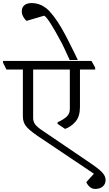

<svg xmlns="http://www.w3.org/2000/svg" viewBox="-47 -1037 708 1251"><path d="M0 0ZM641 135Q641 163 622 178.5Q603 194 574 194Q553 194 538 181Q523 168 516 151V149L565 95L197 -152Q139 -192 120.5 -217.5Q102 -243 102 -279V-584H-5L-27 -628V-640H549L573 -597V-584H474V-340Q474 -278 445 -244.5Q416 -211 377 -197L328 -230V-240Q367 -258 387.5 -277Q408 -296 408 -327V-584H169V-268Q169 -246 180 -229.5Q191 -213 221 -192L529 17Q595 61 618 85.5Q641 110 641 135ZM383 -801Q398 -771 402 -764Q451 -667 460 -646H407Q364 -741 356 -755Q268 -921 241 -935L126 -901Q114 -911 104.5 -928Q95 -945 95 -963Q95 -989 112 -1003Q129 -1017 159 -1017Q226 -1017 277 -962Q328 -907 383 -801Z"/></svg>

Font: Martel Light
Style: Regular
Weight: 300
Designer: Dan Reynolds
Foundry: Dan Reynolds
Version: Version 1.001; ttfautohint (v1.1) -l 5 -r 5 -G 72 -x 0 -D la